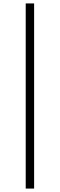

<svg xmlns="http://www.w3.org/2000/svg" viewBox="-20 -830 349 1120"><path d="M130 270H179V-810H130Z"/></svg>

Font: Kiri Minchoo Light
Style: Regular
Weight: 300
Designer: Ryoko NISHIZUKA 西塚涼子 (kana & ideographs); Frank Grießhammer (Latin, Greek & Cyrillic);
akenotsuki.com/eyeben/fonts/ (U+
Foundry: Adobe
akenotsuki.com/eyeben/fonts/
Version: Version 4.002;hotconv 1.0.119;makeotfexe 2.5.65604